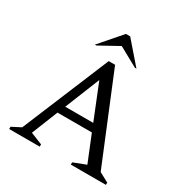

<svg xmlns="http://www.w3.org/2000/svg" viewBox="-193 -1019 1135 1176"><g transform="rotate(30 375.0 -431.0)"><path d="M33 0V-16L97 -49L353 -665H398L650 -52L717 -16V0H469V-16L557 -50L482 -235H239L165 -50L249 -16V0ZM262 -290H460L361 -536ZM229 -710 361 -862H391L523 -710H512L376 -785L240 -710Z"/></g></svg>

Font: Spectral SC
Style: Regular
Weight: 400
Designer: Jean-Baptiste Levee
Foundry: Production Type
Version: Version 2.001